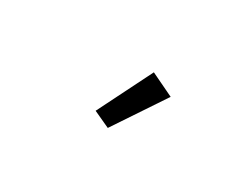

<svg xmlns="http://www.w3.org/2000/svg" viewBox="-36 -943 671 523"><g transform="rotate(30 300.0 -682.0)"><path d="M413 -744 340 -779 255 -609 307 -585Z"/></g></svg>

Font: IBM Plex Thai Looped
Style: Regular
Weight: 400
Designer: Mike Abbink, Paul van der Laan, Pieter van Rosmalen, Ben Mitchell, Mark Frömberg
Foundry: Bold Monday
Version: Version 1.0